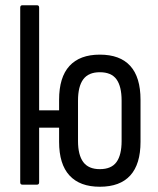

<svg xmlns="http://www.w3.org/2000/svg" viewBox="-20 -703 603 731"><path d="M57 -394V-674Q57 -683 65 -683H121Q129 -683 129 -674V-394ZM360 8Q284 8 244.5 -35Q205 -78 205 -163V-323Q205 -409 244.5 -452Q284 -495 360 -495Q437 -495 476 -452Q515 -409 515 -323V-163Q515 -78 476 -35Q437 8 360 8ZM65 0Q57 0 57 -9V-478Q57 -487 65 -487H121Q129 -487 129 -478V-283H234V-217H129V-9Q129 0 121 0ZM360 -59Q404 -59 423.5 -86Q443 -113 443 -166V-320Q443 -374 423.5 -401Q404 -428 360 -428Q317 -428 297 -401Q277 -374 277 -320V-166Q277 -113 297 -86Q317 -59 360 -59Z"/></svg>

Font: Sofia Sans Condensed
Style: Regular
Weight: 400
Designer: Botio Nikoltchev, Ani Petrova
Foundry: lettersoup
Version: Version 4.100